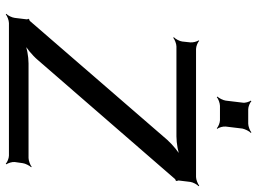

<svg xmlns="http://www.w3.org/2000/svg" viewBox="-133 -748 892 666"><g transform="rotate(90 313.0 -415.0)"><path d="M542 -20 546 -48C547 -57 555 -72 560 -77L559 -79C553 -74 537 -68 528 -68H200C176 -68 143 -62 126 -54L127 -50C144 -58 172 -81 188 -100L601 -576C602 -577 605 -579 606 -578L608 -582C608 -583 606 -586 606 -588L611 -629C612 -638 620 -653 626 -658L624 -660C618 -655 603 -649 594 -649H150C141 -649 126 -655 122 -660L120 -658C124 -653 128 -638 127 -629L124 -601C123 -592 115 -577 109 -572L111 -570C117 -575 132 -581 141 -581H453C477 -581 511 -587 528 -595L527 -599C510 -591 482 -568 465 -549L53 -73C52 -72 49 -70 48 -71L45 -67C46 -66 48 -63 47 -61L42 -20C41 -11 34 4 28 9L30 11C35 6 51 0 60 0H520C529 0 543 6 548 11L550 9C546 4 541 -11 542 -20ZM419 -752 426 -810C428 -819 435 -834 441 -839L439 -841C434 -836 418 -830 409 -830H359C350 -830 336 -836 331 -841L329 -839C333 -834 338 -819 336 -810L329 -752C328 -743 320 -728 315 -723L317 -721C322 -726 338 -732 347 -732H397C406 -732 420 -726 425 -721L427 -723C422 -728 418 -743 419 -752Z"/></g></svg>

Font: Gamestation Storm Oblique 
Style: Italic
Weight: 400
Designer: Jonas Hecksher
Foundry: Jonas Hecksher, Playtypeª, e-types AS
Version: Version 1.003